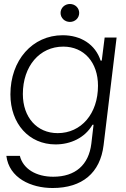

<svg xmlns="http://www.w3.org/2000/svg" viewBox="-20 -736 636 972"><path d="M246.1 215.8C396.5 215.8 487.3 139.2 504.4 -1L570.3 -545.9H509.8L495.1 -429.2H489.3C462.9 -510.7 390.1 -557.6 297.4 -557.6C144.5 -557.6 32.7 -431.6 32.7 -258.3C32.7 -109.4 127 -4.9 261.2 -4.9C337.4 -4.9 409.7 -38.1 448.2 -104.5H453.6L442.4 -8.8C429.2 99.1 361.3 158.7 249.5 158.7C162.6 158.7 96.7 118.7 80.6 53.2H12.2C25.9 164.6 136.2 215.8 246.1 215.8ZM95.7 -259.8C95.7 -401.4 180.7 -500 300.3 -500C405.3 -500 476.1 -420.4 476.1 -301.8C476.1 -160.2 391.1 -62 272 -62C167 -62 95.7 -142.1 95.7 -259.8ZM286.6 -670.4C286.6 -645 307.6 -625 334 -625C360.4 -625 380.9 -645 380.9 -670.4C380.9 -695.8 360.4 -715.8 334 -715.8C307.6 -715.8 286.6 -695.8 286.6 -670.4Z"/></svg>

Font: Guggenheim Sans Display Light
Style: Italic
Weight: 300
Italic angle: -7°
Designer: Modified by Tom Baber under direction of Pentagram Design 2023
Foundry: rsms
Version: Version 1.001;Glyphs 3.1.2 (3151)